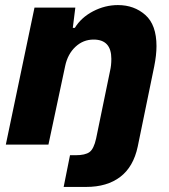

<svg xmlns="http://www.w3.org/2000/svg" viewBox="-20 -570 668 757"><path d="M256 42H278Q316 42 333 29.5Q350 17 359 -24L414 -291Q419 -312 419 -338Q419 -414 349 -414Q308 -414 277.5 -385.5Q247 -357 237 -310L171 0H3L116 -540H277L267 -460H275Q300 -501 347 -525.5Q394 -550 445 -550Q509 -550 553 -511Q597 -472 597 -388Q597 -353 588 -308L523 8Q506 88 454 127.5Q402 167 320 167H231Z"/></svg>

Font: Mona Sans ExtraBold
Style: Italic
Weight: 800
Italic angle: -11.7°
Designer: Deni Anggara
Foundry: GitHub
Version: Version 2.000